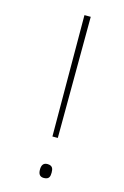

<svg xmlns="http://www.w3.org/2000/svg" viewBox="-113 -766 533 826"><g transform="rotate(15 154.0 -353.0)"><path d="M159 -174H183L185 -714H157ZM144 -23C144 -6 149 8 169 8C193 8 196 -6 196 -23C196 -39 193 -54 169 -54C149 -54 144 -39 144 -23Z"/></g></svg>

Font: Noto Sans Devanagari SemiCondensed Thin
Style: Regular
Weight: 100
Width: 4
Designer: Jelle Bosma - Monotype Design Team
Foundry: Monotype Imaging Inc.
Version: Version 2.004